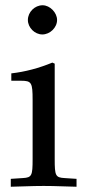

<svg xmlns="http://www.w3.org/2000/svg" viewBox="-20 -707 330 730"><path d="M188 -465 179 -469C128 -448 76 -434 23 -428V-400H60C100 -400 104 -393 104 -327V-102C104 -39 101 -32 67 -30L21 -27V3C121 0 121 0 146 0C171 0 171 0 271 3V-27L225 -30C191 -32 188 -39 188 -102ZM142 -687C112 -687 86 -661 86 -631C86 -602 112 -576 141 -576C170 -576 197 -602 197 -631C197 -659 170 -687 142 -687Z"/></svg>

Font: Asana Math
Style: Regular
Weight: 400
Version: Version 000.958